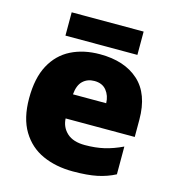

<svg xmlns="http://www.w3.org/2000/svg" viewBox="-109 -813 835 915"><g transform="rotate(15 309.0 -355.5)"><path d="M315 -563Q436 -563 506 -500Q576 -437 576 -310V-225H235Q237 -182 267.5 -154Q298 -126 356 -126Q408 -126 451 -136Q494 -146 540 -168V-31Q500 -10 452.5 0Q405 10 333 10Q249 10 183.5 -19.5Q118 -49 80 -112Q42 -175 42 -273Q42 -373 76.5 -437Q111 -501 172.5 -532Q234 -563 315 -563ZM322 -433Q288 -433 265.5 -412Q243 -391 239 -345H403Q402 -382 381.5 -407.5Q361 -433 322 -433ZM487 -721V-606H132V-721Z"/></g></svg>

Font: Noto Sans Thaana Black
Style: Regular
Weight: 900
Designer: David Williams
Foundry: Google Inc.
Version: Version 3.001; ttfautohint (v1.8.4.7-5d5b)